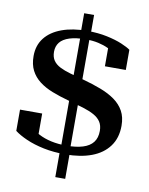

<svg xmlns="http://www.w3.org/2000/svg" viewBox="-97 -860 815 1050"><g transform="rotate(10 310.0 -335.0)"><path d="M284 -790H339V-680L337 -666V-42L339 -26V120H284V-28L286 -42V-664L284 -681ZM314 -60Q367 -60 404.5 -71.5Q442 -83 461 -107.5Q480 -132 480 -171Q480 -201 467 -221Q454 -241 429 -255Q404 -269 367 -280.5Q330 -292 282 -305Q231 -319 189 -335.5Q147 -352 116.5 -375.5Q86 -399 69 -432Q52 -465 52 -512Q52 -571 84.5 -612.5Q117 -654 177 -676Q237 -698 318 -698Q378 -698 427.5 -687.5Q477 -677 511.5 -662.5Q546 -648 562 -636V-524H446V-647Q458 -645 468.5 -638Q479 -631 485.5 -622.5Q492 -614 492 -607Q492 -600 483 -597Q467 -614 443 -625.5Q419 -637 388 -644Q357 -651 319 -651Q264 -651 228 -639.5Q192 -628 175 -606.5Q158 -585 158 -554Q158 -525 171 -506Q184 -487 208.5 -474.5Q233 -462 266.5 -452.5Q300 -443 341 -432Q396 -417 442 -399.5Q488 -382 521.5 -358Q555 -334 573.5 -300.5Q592 -267 592 -219Q592 -151 557.5 -104.5Q523 -58 461.5 -35Q400 -12 317 -12Q250 -12 195 -23.5Q140 -35 98 -53.5Q56 -72 30 -92V-210H153V-76Q143 -78 133 -84Q123 -90 115.5 -99Q108 -108 105 -117.5Q102 -127 107 -134Q128 -110 159 -93.5Q190 -77 229 -68.5Q268 -60 314 -60Z"/></g></svg>

Font: Roboto Serif 120pt Expanded SemiBold
Style: Regular
Weight: 600
Width: 7
Designer: Greg Gazdowicz
Foundry: Commercial Type
Version: Version 1.008